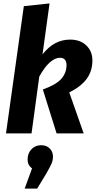

<svg xmlns="http://www.w3.org/2000/svg" viewBox="-20 -778 559 1120"><path d="M228 -461Q263 -505 302.5 -526Q342 -547 389 -547Q448 -547 483.5 -513Q519 -479 519 -425Q519 -364 486 -318.5Q453 -273 384 -239L468 0H310L230 -256Q306 -283 337 -317.5Q368 -352 368 -398Q368 -441 329 -441Q301 -441 270 -413.5Q239 -386 209 -331L164 0H15L119 -742L269 -758ZM289 135Q289 157 281 175.5Q273 194 252 231L197 322H124L167 204Q141 186 141 153Q141 116 163.5 92.5Q186 69 220 69Q251 69 270 88Q289 107 289 135Z"/></svg>

Font: Fira Sans Condensed
Style: Bold Italic
Weight: 700
Width: 3
Italic angle: -8°
Designer: Carrois Corporate & Edenspiekermann AG
Foundry: Carrois Corporate GbR & Edenspiekermann AG
Version: Version 4.203